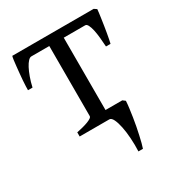

<svg xmlns="http://www.w3.org/2000/svg" viewBox="-156 -555 778 842"><g transform="rotate(-30 233.0 -134.0)"><path d="M456.1 -445.3Q455.6 -439 454.1 -426.5Q452.6 -414.1 450.2 -398.4Q447.8 -382.8 445.3 -365.7Q442.9 -348.6 439.9 -332.8Q437 -316.9 434.6 -304Q432.1 -291 430.2 -284.2H407.2Q405.8 -307.1 403.6 -329.8Q401.4 -352.5 397.5 -370.4Q393.6 -388.2 387.9 -399.2Q382.3 -410.2 374.5 -410.2H266.1V-43.9H351.1L363.8 -34.2Q362.8 -17.1 360.1 3.2Q357.4 23.4 354.2 44.7Q351.1 65.9 346.9 86.9Q342.8 107.9 338.6 126.7Q334.5 145.5 330.6 160.6Q326.7 175.8 323.2 185.5H300.3Q301.8 152.3 299.6 119.1Q297.4 85.9 292 59.6Q286.6 33.2 278.6 16.6Q270.5 0 260.3 0H109.9V-21Q126.5 -24.4 141.4 -28.3Q156.2 -32.2 167.7 -36.6Q179.2 -41 186 -45.7Q192.9 -50.3 192.9 -55.7V-410.2H102.1Q94.2 -410.2 85.7 -401.1Q77.1 -392.1 68.6 -376Q60.1 -359.9 52 -337.6Q43.9 -315.4 38.1 -289.1H15.1Q15.1 -295.9 15.6 -309.3Q16.1 -322.8 17.3 -338.9Q18.6 -355 20.3 -372.6Q22 -390.1 23.7 -406.2Q25.4 -422.4 27.1 -435.1Q28.8 -447.8 30.8 -454.1H442.9Z"/></g></svg>

Font: Gentium Plus CyrE
Style: Regular
Weight: 400
Designer: J. Victor Gaultney, Annie Olsen, Iska Routamaa, Becca Hirsbrunner
Foundry: SIL International
Version: Version 5.000